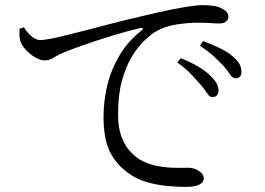

<svg xmlns="http://www.w3.org/2000/svg" viewBox="-20 -727 1040 753"><path d="M813 -346Q802 -346 792.5 -361Q783 -376 767 -395Q751 -413 729.5 -436Q708 -459 675 -482L689 -499Q726 -484 755.5 -467Q785 -450 803 -432Q821 -415 829 -401Q837 -387 837 -372Q837 -360 830.5 -353Q824 -346 813 -346ZM707 6Q678 6 638 2.5Q598 -1 556.5 -12.5Q515 -24 481 -50Q434 -84 410 -134Q386 -184 386 -269Q386 -328 400 -389Q414 -450 447 -507Q480 -564 536 -608Q541 -613 540 -616Q539 -619 530 -617Q475 -604 413.5 -585Q352 -566 299.5 -547.5Q247 -529 216 -515Q202 -508 187 -499Q172 -490 155 -490Q142 -490 126.5 -497.5Q111 -505 97 -516.5Q83 -528 73 -541.5Q63 -555 59 -568Q56 -580 56.5 -591.5Q57 -603 56 -614L74 -620Q85 -601 102.5 -585.5Q120 -570 138 -570Q157 -570 200 -579.5Q243 -589 300 -604Q357 -619 421.5 -635.5Q486 -652 547 -666Q605 -680 650 -689Q695 -698 726.5 -702.5Q758 -707 774 -707Q794 -707 813.5 -704.5Q833 -702 845 -696Q862 -688 869 -680Q876 -672 876 -661Q876 -651 867 -643Q858 -635 842 -635Q827 -635 805.5 -636.5Q784 -638 755 -638Q719 -638 672 -631Q625 -624 587 -601Q571 -591 546 -567.5Q521 -544 497.5 -505.5Q474 -467 458.5 -411.5Q443 -356 443 -281Q443 -227 456 -192Q469 -157 488 -136Q507 -115 527 -102Q560 -83 597 -76Q634 -69 668 -69Q702 -69 721 -69Q733 -69 746.5 -63.5Q760 -58 769.5 -49Q779 -40 779 -27Q779 -16 770 -8.5Q761 -1 745.5 2.5Q730 6 707 6ZM904 -420Q892 -420 882.5 -434.5Q873 -449 857 -468Q839 -487 818.5 -506Q798 -525 764 -548L777 -566Q814 -552 843.5 -537.5Q873 -523 890 -508Q910 -492 918.5 -477Q927 -462 927 -446Q927 -433 921 -426.5Q915 -420 904 -420Z"/></svg>

Font: Noto Serif SC
Style: Regular
Weight: 400
Designer: Ryoko NISHIZUKA 西塚涼子 (kana & ideographs); Frank Grießhammer (Latin, Greek & Cyrillic); Wenlong ZHANG 张文龙 (bopomofo); San
Foundry: Adobe
Version: Version 2.002-H1;hotconv 1.1.0;makeotfexe 2.6.0